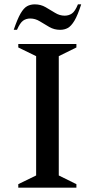

<svg xmlns="http://www.w3.org/2000/svg" viewBox="-20 -862 435 882"><path d="M64 0V-16L146 -56V-604L64 -644V-660H331V-644L250 -604V-56L331 -16V0ZM43 -725Q60 -775 74.5 -800Q89 -825 104.5 -833.5Q120 -842 140 -842Q167 -842 189.5 -829Q212 -816 233 -803Q254 -790 277 -790Q296 -790 310.5 -800Q325 -810 338 -842H353Q337 -792 322 -767Q307 -742 291.5 -733.5Q276 -725 256 -725Q229 -725 206.5 -738Q184 -751 163 -764Q142 -777 119 -777Q100 -777 86 -767Q72 -757 58 -725Z"/></svg>

Font: Spectral SC Medium
Style: Regular
Weight: 500
Designer: Jean-Baptiste Levee
Foundry: Production Type
Version: Version 2.001